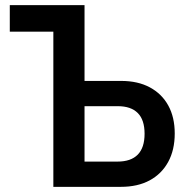

<svg xmlns="http://www.w3.org/2000/svg" viewBox="-20 -725 737 745"><path d="M187 0V-602H18V-705H308V-411H450Q515 -411 561.5 -386Q608 -361 633 -315.5Q658 -270 658 -207Q658 -143 632.5 -96.5Q607 -50 560.5 -25Q514 0 449 0ZM308 -98H436Q488 -98 514.5 -125Q541 -152 541 -206Q541 -260 514.5 -286.5Q488 -313 437 -313H308Z"/></svg>

Font: Nunito Sans 10pt Condensed
Style: Bold
Weight: 700
Width: 3
Designer: Vernon Adams
Foundry: Vernon Adams
Version: Version 3.101;gftools[0.9.27]